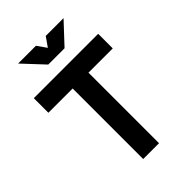

<svg xmlns="http://www.w3.org/2000/svg" viewBox="-260 -1002 1106 1106"><g transform="rotate(-45 293.0 -449.0)"><path d="M228.5 0V-574.7H30.8V-693.4H555.2V-574.7H357.4V0ZM226.6 -771.5 107.9 -898.4H252.9L293 -841.3L333 -898.4H478L359.4 -771.5Z"/></g></svg>

Font: CaskaydiaMono NF
Style: Bold
Weight: 700
Designer: Aaron Bell
Foundry: Saja Typeworks
Version: Version 2111.001; ttfautohint (v1.8.4);Nerd Fonts 3.1.1